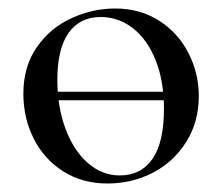

<svg xmlns="http://www.w3.org/2000/svg" viewBox="-20 -419 522 452"><path d="M83 -203H397V-183H83ZM35 -198Q35 -263 67 -308.5Q99 -354 149 -376.5Q199 -399 251 -399Q310 -399 355 -370Q400 -341 424 -293.5Q448 -246 448 -193Q448 -132 418.5 -85Q389 -38 340 -12.5Q291 13 233 13Q174 13 129 -15.5Q84 -44 59.5 -92.5Q35 -141 35 -198ZM366 -163Q366 -228 346.5 -277Q327 -326 293 -352.5Q259 -379 217 -379Q168 -379 141.5 -341.5Q115 -304 115 -231Q115 -168 134 -116.5Q153 -65 186.5 -35.5Q220 -6 262 -6Q312 -6 339 -45Q366 -84 366 -163Z"/></svg>

Font: Cormorant Garamond Medium
Style: Regular
Weight: 500
Designer: Christian Thalmann (Catharsis Fonts)
Foundry: Catharsis Fonts
Version: Version 4.000